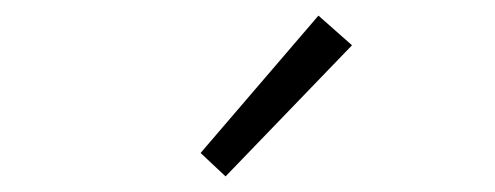

<svg xmlns="http://www.w3.org/2000/svg" viewBox="-20 -861 634 246"><path d="M269 -635 431 -803 388 -841 237 -665Z"/></svg>

Font: Noto Sans JP Light
Style: Regular
Weight: 300
Designer: Ryoko NISHIZUKA (kana & ideographs); Paul D. Hunt (Latin, Greek & Cyrillic); Wenlong ZHANG (bopomofo); Sandoll Communica
Foundry: Adobe Systems Incorporated
Version: Version 1.004;PS 1.004;hotconv 1.0.82;makeotf.lib2.5.63406